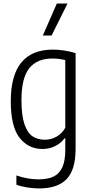

<svg xmlns="http://www.w3.org/2000/svg" viewBox="-20 -828 512 1078"><path d="M72 209V157Q135 179 197 179Q248 179 280.8 163.2Q313.5 147.5 330 111.2Q346.5 75 346.5 14.5V-51.5H342.5Q323.5 -25.5 291.2 -8.5Q259 8.5 218 8.5Q139.5 8.5 90 -54.2Q40.5 -117 40.5 -260Q40.5 -549.5 277.5 -549.5Q308.5 -549.5 344 -543.8Q379.5 -538 404.5 -529.5V7.5Q404.5 125.5 353.8 177.8Q303 230 199.5 230Q168 230 133.2 224.5Q98.5 219 72 209ZM346.5 -111V-491Q307 -499.5 274.5 -499.5Q188 -499.5 144.2 -444.8Q100.5 -390 100.5 -266Q100.5 -179.5 117.5 -130.2Q134.5 -81 163.2 -62.2Q192 -43.5 233 -43.5Q267 -43.5 298.2 -61.2Q329.5 -79 346.5 -111ZM220.5 -628.5 299 -808H359L269.5 -628.5Z"/></svg>

Font: Encode Sans Condensed Light
Style: Regular
Weight: 300
Width: 3
Designer: Multiple Designers
Foundry: Impallari Type
Version: Version 2.000